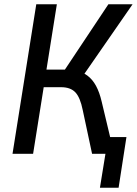

<svg xmlns="http://www.w3.org/2000/svg" viewBox="-20 -725 645 905"><path d="M451 160 477 0H436L448 -79H576L539 160ZM39 0 151 -705H248L199 -397H301L274 -379L491 -705H605L368 -363L333 -392Q367 -387 391.5 -369Q416 -351 432.5 -320.5Q449 -290 459 -247L518 0H414L370 -206Q358 -266 335 -290Q312 -314 268 -314H186L136 0Z"/></svg>

Font: Nunito Sans 10pt Condensed SemiBold
Style: Italic
Weight: 600
Width: 3
Italic angle: -9°
Designer: Vernon Adams
Foundry: Vernon Adams
Version: Version 3.101;gftools[0.9.27]